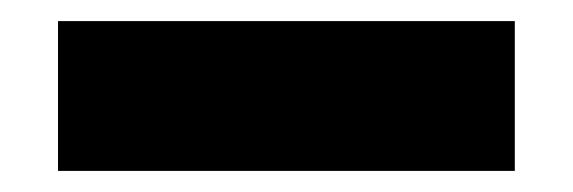

<svg xmlns="http://www.w3.org/2000/svg" viewBox="-20 96 543 182"><path d="M468 116V258H35V116Z"/></svg>

Font: Gmarket Sans TTF Bold
Style: Regular
Weight: 700
Designer: Creative Director : Sungho Lee; Art Director : Kiwoong Choi; Project Manager : Sori Yang, Jongwook Yoon; Font Designer :
Foundry: Sandoll Inc.
Version: Version 1.000;hotconv 1.0.109;makeotfexe 2.5.65596